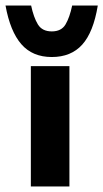

<svg xmlns="http://www.w3.org/2000/svg" viewBox="-40 -677 375 697"><path d="M72 -437H212V0H72ZM148 -470Q78 -470 37.5 -516.5Q-3 -563 -20 -657H73Q82 -614 97.5 -588.5Q113 -563 148 -563Q183 -563 198 -588.5Q213 -614 222 -657H315Q299 -560 258.5 -515Q218 -470 148 -470Z"/></svg>

Font: Reem Kufi
Style: Bold
Weight: 700
Designer: Khaled Hosny
Version: Version 1.001